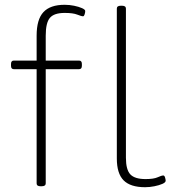

<svg xmlns="http://www.w3.org/2000/svg" viewBox="-20 -776 712 802"><path d="M149 2Q133 2 133 -10V-487H38Q26 -487 26 -501V-509Q26 -523 38 -523H133V-627Q133 -695 161.5 -725.5Q190 -756 250 -756Q270 -756 289.5 -752Q309 -748 322.5 -742Q336 -736 336 -730Q336 -724 333.5 -716Q331 -708 327 -708Q320 -708 302.5 -715Q285 -722 250 -722Q206 -722 188.5 -701.5Q171 -681 171 -627V-523H310Q322 -523 322 -509V-501Q322 -487 310 -487H171V-10Q171 2 154 2ZM586 6Q525 6 496.5 -22.5Q468 -51 468 -114V-740Q468 -752 484 -752H490Q506 -752 506 -740V-117Q506 -67 524.5 -47.5Q543 -28 588 -28Q622 -28 638.5 -35.5Q655 -43 662 -43Q667 -43 669.5 -34.5Q672 -26 672 -21Q672 -14 658.5 -8Q645 -2 625 2Q605 6 586 6Z"/></svg>

Font: Asap Semi Expanded Thin
Style: Regular
Weight: 100
Width: 6
Designer: Pablo Cosgaya
Foundry: Omnibus-Type
Version: Version 3.001; ttfautohint (v1.8.4.7-5d5b)